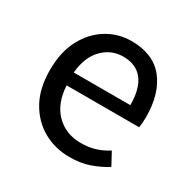

<svg xmlns="http://www.w3.org/2000/svg" viewBox="-122 -617 741 746"><g transform="rotate(30 249.0 -243.5)"><path d="M279.3 12.2Q214.4 12.2 161.1 -17.8Q107.9 -47.9 76.4 -104.7Q44.9 -161.6 44.9 -243.2Q44.9 -324.7 75.4 -381.8Q106 -439 155.8 -469Q205.6 -499 264.2 -499Q361.8 -499 410.9 -437.7Q460 -376.5 460 -270Q460 -256.8 459 -244.9Q458 -232.9 456.5 -223.6H130.9Q135.3 -145 178.7 -101.1Q222.2 -57.1 290.5 -57.1Q324.2 -57.1 353.5 -65.9Q382.8 -74.7 409.7 -92.3L439.9 -36.1Q408.2 -15.6 368.4 -1.7Q328.6 12.2 279.3 12.2ZM129.9 -280.8H383.8Q383.8 -355 354 -392.8Q324.2 -430.7 266.1 -430.7Q213.9 -430.7 175.3 -392.3Q136.7 -354 129.9 -280.8Z"/></g></svg>

Font: Varta Medium
Style: Regular
Weight: 500
Designer: Joana Correia, Viktoriya Grabowska, Eben Sorkin
Foundry: Sorkin Type Co.
Version: Version 1.004